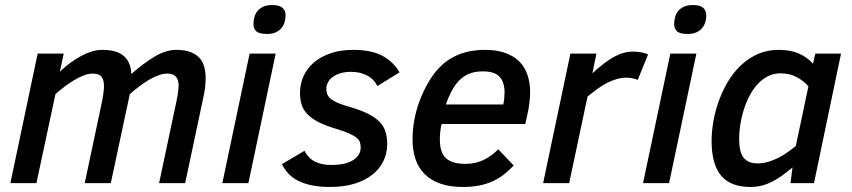

<svg xmlns="http://www.w3.org/2000/svg" viewBox="-20 -724 3367 759"><path d="M608.9 0 672.9 -301.8Q679.2 -329.6 682.6 -350.3Q686 -371.1 686 -386.2Q686 -433.1 642.1 -433.1Q625 -433.1 606.2 -426.3Q587.4 -419.4 568.1 -408Q548.8 -396.5 529.8 -381.8Q510.7 -367.2 493.2 -352.1L418 0H314.9L378.9 -301.8Q385.3 -330.6 388.2 -351.1Q391.1 -371.6 391.1 -382.8Q391.1 -407.7 381.6 -420.4Q372.1 -433.1 346.2 -433.1Q329.1 -433.1 310.1 -425.5Q291 -418 271.5 -406.2Q252 -394.5 233.4 -380.1Q214.8 -365.7 199.2 -352.1L124 0H21L128.9 -512.2H231.9L216.8 -440.9Q237.3 -460.4 259 -476.3Q280.8 -492.2 302 -503.4Q323.2 -514.6 344 -520.8Q364.7 -526.9 383.8 -526.9Q442.9 -526.9 470.5 -501.7Q498 -476.6 499 -431.2Q550.3 -476.6 593.8 -501.7Q637.2 -526.9 676.8 -526.9Q710.4 -526.9 732.9 -518.3Q755.4 -509.8 768.8 -494.6Q782.2 -479.5 787.6 -458.7Q793 -438 793 -414.1Q793 -396 790.3 -375.2Q787.6 -354.5 782.2 -331.1L711.9 0Z M858.9 0 966.8 -512.2H1069.8L961.9 0ZM981.9 -628.9Q981.9 -642.6 985.6 -656.2Q989.3 -669.9 997.8 -680.4Q1006.3 -690.9 1020.5 -697.5Q1034.7 -704.1 1055.7 -704.1Q1084.5 -704.1 1096.7 -693.1Q1108.9 -682.1 1108.9 -664.1Q1108.9 -650.4 1105.2 -637.2Q1101.6 -624 1093 -613.5Q1084.5 -603 1070.6 -596.4Q1056.6 -589.8 1036.1 -589.8Q1004.4 -589.8 993.2 -600.3Q981.9 -610.8 981.9 -628.9Z M1183.6 -127.9Q1198.7 -98.6 1224.9 -85.2Q1251 -71.8 1291 -71.8Q1314.9 -71.8 1335.9 -75.9Q1356.9 -80.1 1372.3 -88.9Q1387.7 -97.7 1396.7 -110.6Q1405.8 -123.5 1405.8 -141.1Q1405.8 -152.3 1402.8 -161.6Q1399.9 -170.9 1389.6 -179.4Q1379.4 -188 1360.1 -196.5Q1340.8 -205.1 1308.6 -214.8Q1267.1 -227.1 1239.5 -241.2Q1211.9 -255.4 1195.6 -272.2Q1179.2 -289.1 1172.6 -309.8Q1166 -330.6 1166 -356.9Q1166 -391.6 1179.7 -422.4Q1193.4 -453.1 1220 -476.3Q1246.6 -499.5 1286.1 -513.2Q1325.7 -526.9 1377 -526.9Q1447.3 -526.9 1490.7 -503.9Q1534.2 -481 1559.6 -438L1471.7 -383.8Q1466.8 -394.5 1458.3 -404.5Q1449.7 -414.6 1437 -422.4Q1424.3 -430.2 1406.7 -435.1Q1389.2 -439.9 1366.7 -439.9Q1343.3 -439.9 1325.2 -434.3Q1307.1 -428.7 1294.9 -419.4Q1282.7 -410.2 1276.4 -398.2Q1270 -386.2 1270 -374Q1270 -363.3 1272.9 -353.8Q1275.9 -344.2 1284.7 -335.9Q1293.5 -327.6 1309.1 -320.1Q1324.7 -312.5 1349.6 -305.2Q1395.5 -292.5 1426.5 -278.3Q1457.5 -264.2 1476.3 -246.6Q1495.1 -229 1502.9 -206.5Q1510.7 -184.1 1510.7 -154.8Q1510.7 -119.1 1496.1 -88.1Q1481.4 -57.1 1452.9 -34.2Q1424.3 -11.2 1382.1 2Q1339.8 15.1 1284.7 15.1Q1242.2 15.1 1210.7 8.3Q1179.2 1.5 1156.5 -10.5Q1133.8 -22.5 1118.9 -39.1Q1104 -55.7 1094.7 -75.2Z M1725.6 -233.9Q1721.7 -217.3 1720.2 -201.9Q1718.8 -186.5 1718.8 -172.9Q1718.8 -119.6 1743.7 -97.9Q1768.6 -76.2 1819.8 -76.2Q1858.9 -76.2 1890.4 -91.1Q1921.9 -106 1949.7 -133.8L2010.7 -69.8Q1992.2 -49.8 1971.7 -33.9Q1951.2 -18.1 1927 -7.1Q1902.8 3.9 1873.8 9.5Q1844.7 15.1 1809.6 15.1Q1758.3 15.1 1720.9 2Q1683.6 -11.2 1658.9 -35.6Q1634.3 -60.1 1622.6 -94.7Q1610.8 -129.4 1610.8 -172.9Q1610.8 -204.1 1615.7 -236.6Q1620.6 -269 1630.6 -301.3Q1640.6 -333.5 1655.3 -364.3Q1669.9 -395 1689 -422.9Q1705.1 -446.3 1725.8 -465.6Q1746.6 -484.9 1772.2 -498.5Q1797.9 -512.2 1829.1 -519.5Q1860.4 -526.9 1897 -526.9Q1942.4 -526.9 1976.1 -515.1Q2009.8 -503.4 2032 -481.7Q2054.2 -460 2064.9 -428.7Q2075.7 -397.5 2075.7 -357.9Q2075.7 -352.5 2075.2 -344.5Q2074.7 -336.4 2073.7 -326.9Q2072.8 -317.4 2071.5 -307.6Q2070.3 -297.9 2068.8 -290L2056.6 -233.9ZM1969.7 -311Q1972.2 -323.7 1973.4 -335.7Q1974.6 -347.7 1974.6 -357.9Q1974.6 -399.4 1954.8 -420.7Q1935.1 -441.9 1888.7 -441.9Q1854 -441.9 1829.1 -430.2Q1804.2 -418.5 1785.6 -395Q1772.9 -379.4 1762 -357.7Q1751 -335.9 1742.7 -311Z M2501 -408.2Q2494.1 -411.1 2482.4 -414.1Q2470.7 -417 2458 -417Q2436.5 -417 2416.7 -411.1Q2397 -405.3 2377.9 -395.3Q2358.9 -385.3 2340.3 -371.6Q2321.8 -357.9 2302.7 -342.8L2230 0H2127L2234.9 -512.2H2337.9L2321.8 -434.1Q2367.7 -477.1 2406 -498.5Q2444.3 -520 2481 -520Q2499.5 -520 2516.1 -516.8Q2532.7 -513.7 2542 -508.8Z M2522 0 2629.9 -512.2H2732.9L2625 0ZM2645 -628.9Q2645 -642.6 2648.7 -656.2Q2652.3 -669.9 2660.9 -680.4Q2669.4 -690.9 2683.6 -697.5Q2697.8 -704.1 2718.8 -704.1Q2747.6 -704.1 2759.8 -693.1Q2772 -682.1 2772 -664.1Q2772 -650.4 2768.3 -637.2Q2764.6 -624 2756.1 -613.5Q2747.6 -603 2733.6 -596.4Q2719.7 -589.8 2699.2 -589.8Q2667.5 -589.8 2656.2 -600.3Q2645 -610.8 2645 -628.9Z M2793 -167Q2793 -203.1 2800 -243.9Q2807.1 -284.7 2821.5 -324.7Q2835.9 -364.7 2857.7 -401.4Q2879.4 -438 2908.9 -465.8Q2938.5 -493.7 2975.6 -510.3Q3012.7 -526.9 3058.1 -526.9Q3104 -526.9 3137.2 -512.7Q3170.4 -498.5 3193.8 -472.2L3203.1 -512.2H3304.7L3197.8 0H3105L3112.8 -62Q3090.8 -43.5 3070.8 -29.3Q3050.8 -15.1 3030.8 -5.1Q3010.7 4.9 2990 10Q2969.2 15.1 2945.8 15.1Q2868.7 15.1 2830.8 -29.5Q2793 -74.2 2793 -167ZM3175.8 -382.8Q3155.3 -405.8 3128.2 -419.9Q3101.1 -434.1 3064.9 -434.1Q3037.1 -434.1 3014.2 -421.9Q2991.2 -409.7 2973.1 -389.4Q2955.1 -369.1 2941.7 -342.8Q2928.2 -316.4 2919.4 -287.6Q2910.6 -258.8 2906.2 -229.5Q2901.9 -200.2 2901.9 -174.8Q2901.9 -123.5 2919.4 -100.8Q2937 -78.1 2975.1 -78.1Q2995.6 -78.1 3015.9 -84Q3036.1 -89.8 3055.7 -99.6Q3075.2 -109.4 3092.8 -121.8Q3110.4 -134.3 3126 -147Z"/></svg>

Font: Clear Sans Medium
Style: Italic
Weight: 500
Italic angle: -12°
Foundry: Intel Corporation
Version: Version 1.00